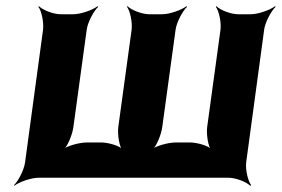

<svg xmlns="http://www.w3.org/2000/svg" viewBox="-20 -574 910 620"><path d="M217 -528H176C152 -528 117 -542 106 -554L104 -552C114 -539 122 -502 119 -478L61 -50C58 -26 39 11 25 24L26 26C41 14 80 0 104 0H718C742 0 777 14 788 26L791 24C781 11 772 -26 775 -50L833 -478C836 -502 856 -539 870 -552L868 -554C853 -542 814 -528 790 -528H749C725 -528 690 -542 679 -554L677 -552C687 -539 695 -502 692 -478L649 -164C646 -140 652 -100 663 -88L665 -90C655 -103 617 -114 593 -114H548C524 -114 482 -103 468 -90L470 -88C485 -100 501 -140 504 -164L547 -478C550 -502 570 -539 584 -552L582 -554C567 -542 528 -528 504 -528H462C438 -528 403 -542 392 -554L390 -552C400 -539 408 -502 405 -478L362 -164C359 -140 365 -100 376 -88L378 -90C368 -103 330 -114 306 -114H261C237 -114 195 -103 181 -90L183 -88C198 -100 214 -140 217 -164L260 -478C263 -502 283 -539 297 -552L295 -554C280 -542 241 -528 217 -528Z"/></svg>

Font: Asimov
Style: EdgeIt
Weight: 500
Designer: Google
Version: Version 2.000980: 2014